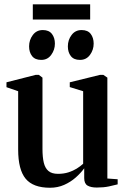

<svg xmlns="http://www.w3.org/2000/svg" viewBox="-20 -874 592 904"><path d="M435.5 9Q408 9 392.2 -0.2Q376.5 -9.5 376.5 -35.5V-81.5Q360.5 -59.5 336.5 -38.2Q312.5 -17 282 -3.5Q251.5 10 215.5 10Q136 10 100.8 -32.5Q65.5 -75 65.5 -170V-444.5L10.5 -463.5V-486.5L148 -521.5H163L180 -508.5V-172.5Q180 -134 186.2 -108Q192.5 -82 208.2 -68.8Q224 -55.5 253 -55.5Q280 -55.5 302 -62.5Q324 -69.5 341.2 -80.2Q358.5 -91 371.5 -103V-444.5L308.5 -464V-486.5L451 -521.5H466.5L485.5 -508.5V-33.5L534 -30V-6Q517 -1.5 492.5 3.8Q468 9 435.5 9ZM173.5 -592Q145 -592 131 -610Q117 -628 117 -655.5Q117 -686 134.5 -709.2Q152 -732.5 181 -732.5H182Q210.5 -732.5 224.5 -714.2Q238.5 -696 238.5 -668.5Q238.5 -639.5 221.2 -615.8Q204 -592 174.5 -592ZM356 -592Q327.5 -592 313.5 -610Q299.5 -628 299.5 -655.5Q299.5 -686 317 -709.2Q334.5 -732.5 364 -732.5H364.5Q393.5 -732.5 407.2 -714.2Q421 -696 421 -668.5Q421 -639.5 403.8 -615.8Q386.5 -592 357 -592ZM404.5 -853.5V-782H134.5V-853.5Z"/></svg>

Font: Merriweather 120pt SemiBold
Style: Regular
Weight: 600
Version: Version 2.100